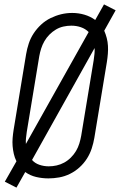

<svg xmlns="http://www.w3.org/2000/svg" viewBox="-20 -805 547 875"><path d="M55 50 2 23 55 -70Q47 -86 43 -103.5Q39 -121 37.5 -139Q36 -157 37.5 -175.5Q39 -194 42 -213L99 -558Q103 -582 111 -606.5Q119 -631 133.5 -653Q148 -675 167.5 -693Q187 -711 210.5 -722.5Q234 -734 258.5 -740Q283 -746 309 -746Q338 -746 365 -738Q392 -730 414 -714L454 -785L507 -758L455 -665Q462 -649 466.5 -631.5Q471 -614 472 -596Q473 -578 471.5 -559.5Q470 -541 467 -522L410 -177Q406 -153 398 -128.5Q390 -104 376 -82Q362 -60 342 -42Q322 -24 298.5 -12.5Q275 -1 250 3.5Q225 8 201 8Q172 8 144.5 1.5Q117 -5 95 -21ZM98 -149 384 -659Q369 -674 348.5 -681Q328 -688 305 -688Q287 -688 269 -684Q251 -680 235 -670.5Q219 -661 205.5 -647.5Q192 -634 182.5 -617.5Q173 -601 167.5 -583.5Q162 -566 159 -549L102 -204Q100 -190 98.5 -176Q97 -162 98 -149ZM202 -47Q220 -47 238 -51Q256 -55 272.5 -64Q289 -73 303 -87Q317 -101 326.5 -117Q336 -133 341.5 -151Q347 -169 350 -186L407 -531Q409 -545 410.5 -559Q412 -573 411 -586L126 -76Q139 -61 159.5 -54Q180 -47 202 -47Z"/></svg>

Font: Iosevka Curly Slab LtObl
Style: Regular
Weight: 300
Italic angle: -9°
Monospace: yes
Designer: Belleve Invis
Foundry: Belleve Invis
Version: Version 11.0.0; ttfautohint (v1.8.3)